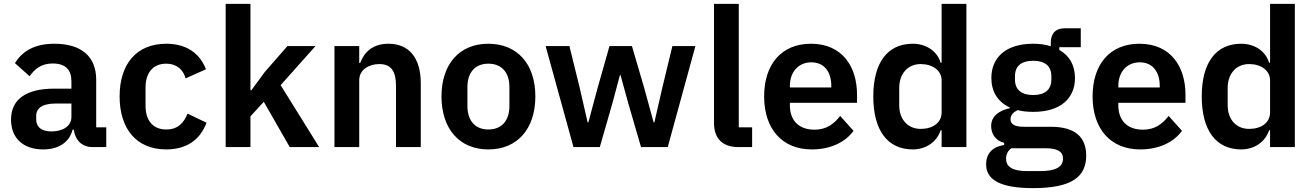

<svg xmlns="http://www.w3.org/2000/svg" viewBox="-20 -760 6784 992"><path d="M203 12C281 12 338 -23 355 -90H361C369 -36 403 0 458 0H529V-102H477V-348C477 -467 402 -534 261 -534C156 -534 95 -494 57 -434L133 -366C158 -402 192 -432 252 -432C320 -432 349 -398 349 -340V-302H260C118 -302 37 -249 37 -142C37 -49 97 12 203 12ZM246 -81C196 -81 167 -102 167 -144V-161C167 -202 200 -225 267 -225H349V-156C349 -107 303 -81 246 -81Z M839 12C940 12 1013 -34 1047 -126L949 -173C930 -126 900 -91 839 -91C768 -91 732 -140 732 -213V-308C732 -381 768 -431 839 -431C894 -431 927 -399 939 -355L1044 -402C1013 -484 944 -534 839 -534C685 -534 598 -429 598 -262C598 -94 685 12 839 12Z M1146 0H1274V-159L1343 -234L1477 0H1629L1430 -320L1610 -522H1465L1348 -388L1279 -294H1274V-740H1146Z M1836 0V-345C1836 -401 1887 -429 1940 -429C2001 -429 2026 -391 2026 -317V0H2154V-330C2154 -460 2094 -534 1987 -534C1906 -534 1862 -491 1841 -435H1836V-522H1708V0Z M2503 12C2653 12 2746 -94 2746 -262C2746 -429 2653 -534 2503 -534C2354 -534 2261 -429 2261 -262C2261 -94 2354 12 2503 12ZM2503 -91C2437 -91 2395 -134 2395 -213V-310C2395 -388 2437 -431 2503 -431C2570 -431 2612 -388 2612 -310V-213C2612 -134 2570 -91 2503 -91Z M2943 0H3079L3145 -230L3183 -372H3186L3225 -230L3292 0H3430L3573 -522H3454L3402 -307L3361 -128H3357L3308 -307L3245 -522H3129L3068 -307L3020 -128H3016L2975 -307L2922 -522H2799Z M3866 0V-102H3797V-740H3669V-126C3669 -46 3710 0 3797 0Z M4174 12C4271 12 4347 -25 4390 -84L4321 -161C4289 -120 4251 -90 4188 -90C4104 -90 4061 -141 4061 -216V-229H4408V-271C4408 -414 4333 -534 4170 -534C4017 -534 3928 -427 3928 -262C3928 -95 4020 12 4174 12ZM4172 -438C4238 -438 4275 -389 4275 -317V-308H4061V-316C4061 -388 4105 -438 4172 -438Z M4845 0H4973V-740H4845V-436H4840C4822 -496 4765 -534 4696 -534C4565 -534 4492 -436 4492 -262C4492 -87 4565 12 4696 12C4765 12 4821 -28 4840 -87H4845ZM4737 -94C4671 -94 4626 -142 4626 -216V-306C4626 -380 4671 -429 4737 -429C4798 -429 4845 -396 4845 -345V-179C4845 -125 4798 -94 4737 -94Z M5592 44C5592 -50 5537 -105 5409 -105H5269C5223 -105 5201 -118 5201 -144C5201 -167 5218 -182 5238 -191C5261 -185 5288 -182 5318 -182C5460 -182 5534 -252 5534 -357C5534 -421 5507 -472 5453 -502V-516H5564V-614H5483C5435 -614 5409 -589 5409 -538V-521C5383 -530 5350 -534 5318 -534C5177 -534 5102 -463 5102 -357C5102 -288 5134 -234 5197 -205V-201C5147 -190 5101 -163 5101 -109C5101 -67 5125 -33 5168 -22V-11C5110 -2 5075 31 5075 89C5075 166 5142 212 5318 212C5518 212 5592 153 5592 44ZM5472 59C5472 103 5435 124 5352 124H5288C5208 124 5178 100 5178 60C5178 39 5186 20 5205 6H5383C5448 6 5472 26 5472 59ZM5318 -269C5257 -269 5224 -297 5224 -349V-366C5224 -419 5257 -446 5318 -446C5379 -446 5412 -419 5412 -366V-349C5412 -297 5379 -269 5318 -269Z M5871 12C5968 12 6044 -25 6087 -84L6018 -161C5986 -120 5948 -90 5885 -90C5801 -90 5758 -141 5758 -216V-229H6105V-271C6105 -414 6030 -534 5867 -534C5714 -534 5625 -427 5625 -262C5625 -95 5717 12 5871 12ZM5869 -438C5935 -438 5972 -389 5972 -317V-308H5758V-316C5758 -388 5802 -438 5869 -438Z M6542 0H6670V-740H6542V-436H6537C6519 -496 6462 -534 6393 -534C6262 -534 6189 -436 6189 -262C6189 -87 6262 12 6393 12C6462 12 6518 -28 6537 -87H6542ZM6434 -94C6368 -94 6323 -142 6323 -216V-306C6323 -380 6368 -429 6434 -429C6495 -429 6542 -396 6542 -345V-179C6542 -125 6495 -94 6434 -94Z"/></svg>

Font: IBM Plex Devanagari Medium
Style: Regular
Weight: 600
Designer: Mike Abbink, Paul van der Laan, Pieter van Rosmalen, Erin McLaughlin
Foundry: Bold Monday
Version: Version 1.0